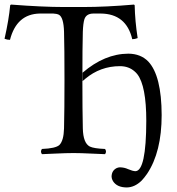

<svg xmlns="http://www.w3.org/2000/svg" viewBox="-26 -676 780 848"><path d="M338.9 -355Q436 -438.5 541 -439Q595.7 -438.5 628.9 -404.3Q687.5 -341.8 688 -168Q688 -4.4 623.5 91.8Q611.3 109.4 599.1 122.1Q568.8 151.4 534.2 151.9Q490.2 151.9 472.7 123.5Q467.3 114.3 466.8 105Q466.8 77.1 490.2 65.9Q497.6 63 503.9 63Q523.4 63.5 539.1 70.8Q559.6 79.6 571.8 80.1Q619.6 79.6 620.1 -142.1Q620.1 -296.4 580.6 -348.1Q574.7 -355.5 568.8 -360.4Q542.5 -383.8 503.9 -383.8Q417 -383.8 350.1 -327.6Q344.2 -322.3 338.9 -317.9ZM256.8 -536.1Q254.9 -599.1 234.4 -610.8Q224.1 -615.7 209 -616.2H149.9Q47.4 -614.3 18.1 -500Q5.9 -500 -4.9 -504.4L-5.9 -504.9Q13.2 -589.4 19 -652.8Q20.5 -654.8 22.9 -655.8Q162.1 -645 255.9 -645H341.8Q440.9 -645 565.9 -655.8Q567.4 -654.3 568.8 -652.8Q570.3 -582.5 582 -507.8Q569.8 -502.9 558.1 -502.9Q531.7 -615.2 418.9 -616.2H387.2Q355 -616.2 346.7 -590.8Q341.3 -573.2 339.8 -536.1Q337.9 -471.7 337.9 -319.8Q337.9 -190.4 339.8 -108.9Q341.3 -43.9 370.6 -28.8Q388.7 -20 438 -18.1Q446.3 -6.3 438 4.9Q416.5 4.4 378.9 2.4Q329.6 0 298.8 0Q267.6 0 216.8 2.4Q179.2 4.4 159.2 4.9Q150.9 -6.8 159.2 -18.1Q219.7 -20.5 236.3 -35.6Q255.4 -54.7 256.8 -108.9Q258.8 -192.9 258.8 -320.8Q258.8 -465.3 256.8 -536.1Z"/></svg>

Font: Linux Libertine Display O
Style: Regular
Weight: 400
Designer: Philipp H. Poll
Foundry: Philipp H. Poll
Version: Version 5.0.9